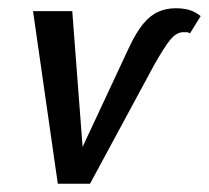

<svg xmlns="http://www.w3.org/2000/svg" viewBox="-20 -445 506 465"><path d="M120 0 60 -418H155L185 -24L150 -25L293 -331Q310 -367 327 -387.5Q344 -408 363.5 -416.5Q383 -425 405 -425Q424 -425 438 -421Q452 -417 466 -406L440 -364Q437 -367 431.5 -367Q426 -367 422 -367Q407 -366 393 -349.5Q379 -333 353 -287L198 0Z"/></svg>

Font: Ysabeau SemiBold
Style: Italic
Weight: 600
Italic angle: -12°
Designer: Christian Thalmann (Catharsis Fonts)
Version: Version 2.002